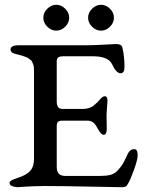

<svg xmlns="http://www.w3.org/2000/svg" viewBox="-20 -780 609 802"><path d="M177.5 -743.5Q194 -760 215 -760Q236 -760 252.5 -743.5Q269 -727 269 -706Q269 -685 252.5 -668.5Q236 -652 215 -652Q194 -652 177.5 -668.5Q161 -685 161 -706Q161 -727 177.5 -743.5ZM364.5 -743.5Q381 -760 402 -760Q423 -760 439.5 -743.5Q456 -727 456 -706Q456 -685 439.5 -668.5Q423 -652 402 -652Q381 -652 364.5 -668.5Q348 -685 348 -706Q348 -727 364.5 -743.5ZM217 -356Q217 -325 240 -325H326Q341 -325 352.5 -329Q364 -333 369.5 -337.5Q375 -342 387 -353Q390 -356 396.5 -363.5Q403 -371 408 -374.5Q413 -378 418 -378Q429 -378 429 -358Q429 -355 427 -331.5Q425 -308 425 -300Q425 -292 425.5 -270Q426 -248 426 -243Q426 -217 413 -217Q409 -217 405 -220Q401 -223 397.5 -228Q394 -233 391.5 -237Q389 -241 385.5 -247.5Q382 -254 381 -255Q368 -276 346 -276H241Q227 -276 222 -271Q217 -266 217 -252V-84Q217 -64 225.5 -54.5Q234 -45 255 -45H395Q423 -45 441 -49.5Q459 -54 473 -69.5Q487 -85 493.5 -96.5Q500 -108 514 -138Q523 -157 541 -157Q555 -157 555 -132Q555 -113 540 -71.5Q525 -30 517 -17Q512 -8 510 -5Q508 -2 503 0Q498 2 490 2Q480 2 354 -0.5Q228 -3 166 -3Q145 -3 118.5 -2Q92 -1 73.5 0.5Q55 2 53 2Q20 -1 20 -15Q20 -22 28 -26.5Q36 -31 52.5 -36.5Q69 -42 75 -45Q100 -56 111 -72.5Q122 -89 122 -117V-482Q122 -491 121.5 -498.5Q121 -506 118 -512.5Q115 -519 113.5 -523Q112 -527 106 -531Q100 -535 98 -537Q96 -539 86.5 -542.5Q77 -546 73.5 -547Q70 -548 57.5 -551.5Q45 -555 40 -556Q24 -561 24 -573Q24 -591 59 -591H346Q370 -591 414.5 -593.5Q459 -596 465 -596Q488 -596 491 -582Q500 -546 500 -500Q500 -474 484 -474Q465 -474 448 -512Q432 -545 367 -545H248Q229 -545 223 -540Q217 -535 217 -524Z"/></svg>

Font: EB Garamond 08
Style: Regular
Weight: 400
Version: Version 0.016 ; ttfautohint (v1.5)